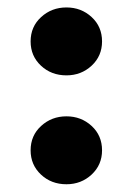

<svg xmlns="http://www.w3.org/2000/svg" viewBox="-20 -488 351 508"><path d="M61 -378.4Q61 -417.5 88.9 -442.9Q116.7 -468.3 155.8 -468.3Q194.8 -468.3 222.4 -442.9Q250 -417.5 250 -378.4Q250 -339.8 222.4 -314.2Q194.8 -288.6 155.8 -288.6Q115.7 -288.6 88.4 -314.2Q61 -339.8 61 -378.4ZM61 -90.3Q61 -129.4 88.9 -154.8Q116.7 -180.2 155.8 -180.2Q194.8 -180.2 222.4 -154.8Q250 -129.4 250 -90.3Q250 -51.8 222.4 -26.1Q194.8 -0.5 155.8 -0.5Q115.7 -0.5 88.4 -26.1Q61 -51.8 61 -90.3Z"/></svg>

Font: Vazirmatn FD NL Black
Style: Regular
Weight: 900
Designer: Saber Rastikerdar
Foundry: Saber Rastikerdar
Version: Version 33.003